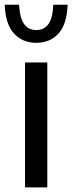

<svg xmlns="http://www.w3.org/2000/svg" viewBox="-50 -816 314 836"><path d="M59 0V-544H156V0ZM108 -629.5Q49 -629.5 11.5 -669.5Q-26 -709.5 -29.5 -795.5H33Q36.5 -735.5 55.8 -710.2Q75 -685 108 -685Q141 -685 160.2 -710.2Q179.5 -735.5 182 -795.5H244.5Q241 -709 204 -669.2Q167 -629.5 108 -629.5Z"/></svg>

Font: Encode Sans Condensed Condensed Medium
Style: Regular
Weight: 500
Width: 3
Designer: Multiple Designers
Foundry: Impallari Type
Version: Version 3.000; ttfautohint (v1.8.3) -l 8 -r 50 -G 200 -x 14 